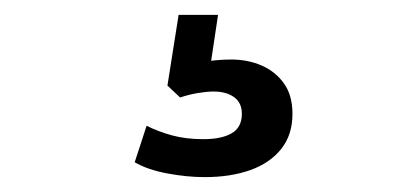

<svg xmlns="http://www.w3.org/2000/svg" viewBox="-20 -40 540 258"><path d="M255 198Q231 198 204.5 193Q178 188 161 178L177 129Q193 137 211.5 142Q230 147 253 147Q278 147 291.5 139Q305 131 305 113Q305 98 294.5 90.5Q284 83 267 83Q258 83 246 85Q234 87 222 91L205 75L220 -20H273L261 60L236 48Q246 44 261 42Q276 40 291 40Q313 40 331.5 48Q350 56 361.5 72Q373 88 373 113Q373 141 358 160Q343 179 316.5 188.5Q290 198 255 198Z"/></svg>

Font: Nunito Sans 7pt SemiCondensed Medium
Style: Regular
Weight: 500
Width: 4
Designer: Vernon Adams
Foundry: Vernon Adams
Version: Version 3.101;gftools[0.9.27]